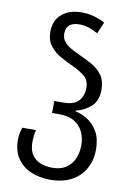

<svg xmlns="http://www.w3.org/2000/svg" viewBox="-107 -835 786 1150"><g transform="rotate(10 285.5 -260.0)"><path d="M282 250Q215 250 162.5 227Q110 204 80 159Q50 114 50 47Q50 25 54.5 4.5Q59 -16 63 -28H147Q143 -15 140.5 4.5Q138 24 138 47Q138 111 176 144Q214 177 282 177Q332 177 365 155Q398 133 414 95.5Q430 58 430 14Q430 -28 413.5 -64.5Q397 -101 361.5 -123.5Q326 -146 269 -146H224V-219H280Q344 -219 372 -249.5Q400 -280 400 -330Q400 -377 368.5 -401.5Q337 -426 295 -445Q257 -462 218.5 -484Q180 -506 154.5 -539Q129 -572 129 -623Q129 -692 174 -731Q219 -770 295 -770Q369 -770 437 -733L407 -663Q346 -697 296 -697Q213 -697 213 -628Q213 -598 229.5 -578Q246 -558 272.5 -543.5Q299 -529 329 -515Q367 -498 404.5 -477Q442 -456 466.5 -422.5Q491 -389 491 -334Q491 -267 453.5 -232.5Q416 -198 360 -184V-180Q398 -173 435 -149.5Q472 -126 496.5 -83.5Q521 -41 521 24Q521 92 491.5 143Q462 194 408.5 222Q355 250 282 250Z"/></g></svg>

Font: Go Noto Kurrent-Regular
Style: Regular
Weight: 400
Designer: Monotype Design Team
Foundry: Monotype Imaging Inc.
Version: Version 2.012; ttfautohint (v1.8.4.7-5d5b)